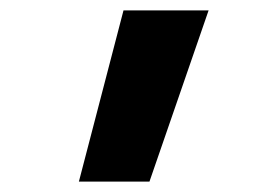

<svg xmlns="http://www.w3.org/2000/svg" viewBox="-20 -792 540 370"><path d="M132 -442 218 -772H382L268 -442Z"/></svg>

Font: Iosevka Term Curly Heavy
Style: Regular
Weight: 900
Designer: Belleve Invis
Foundry: Belleve Invis
Version: Version 32.3.0